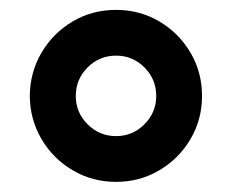

<svg xmlns="http://www.w3.org/2000/svg" viewBox="-20 -752 460 381"><path d="M210.4 -391.1Q163.1 -391.1 124.3 -414.1Q85.4 -437 62.5 -475.8Q39.6 -514.6 39.1 -561.5Q39.6 -608.9 62.5 -647.7Q85.4 -686.5 124.3 -709.5Q163.1 -732.4 210.4 -732.4Q257.3 -732.4 296.1 -709.5Q335 -686.5 357.9 -647.7Q380.9 -608.9 380.9 -561.5Q380.9 -514.6 357.9 -475.8Q335 -437 296.1 -414.1Q257.3 -391.1 210.4 -391.1ZM210.4 -481.9Q243.2 -481.9 266.6 -505.4Q290 -528.8 290 -561.5Q290 -594.7 266.6 -618.2Q243.2 -641.6 210.4 -641.6Q177.2 -641.6 153.8 -618.2Q130.4 -594.7 130.4 -561.5Q130.4 -528.8 153.8 -505.4Q177.2 -481.9 210.4 -481.9Z"/></svg>

Font: Inter Tight SemiBold
Style: Regular
Weight: 600
Designer: Rasmus Andersson
Foundry: rsms
Version: Version 3.004; ttfautohint (v1.8.4.7-5d5b)